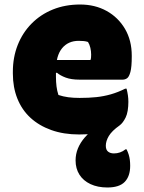

<svg xmlns="http://www.w3.org/2000/svg" viewBox="-20 -581 640 851"><path d="M315 130Q315 102 325.5 76.5Q336 51 356 28Q376 5 405.5 -14.5Q435 -34 473 -51Q490 -58 503 -69Q516 -80 527.5 -95.5Q539 -111 549 -132Q549 -85 537 -60.5Q525 -36 510 -25Q476 -1 462.5 21.5Q449 44 449 65Q449 83 459 91Q469 99 485 99Q499 99 512 94.5Q525 90 536 81H541Q547 93 550.5 104.5Q554 116 555.5 128Q557 140 557 154Q557 200 533 225Q509 250 456 250Q413 250 381 235Q349 220 332 193Q315 166 315 130ZM335 -561Q401 -561 452.5 -532.5Q504 -504 534 -453Q564 -402 564 -334V-331Q564 -284 558 -262Q552 -240 543 -234Q534 -228 524 -228H332Q296 -228 271.5 -237Q247 -246 232 -259L212 -251L214 -315H381Q383 -320 383.5 -326Q384 -332 384 -339Q384 -354 380.5 -369Q377 -384 370 -395Q361 -398 351.5 -399Q342 -400 329 -400Q282 -400 255 -367Q228 -334 228 -269V-240Q228 -218 230.5 -198Q233 -178 239 -160Q260 -153 282.5 -150Q305 -147 333 -147Q374 -147 407 -150.5Q440 -154 471.5 -163Q503 -172 535 -188H541Q545 -172 547 -158Q549 -144 549 -129Q549 -94 538 -69Q527 -44 506 -26Q490 -12 465.5 -3Q441 6 408 10.5Q375 15 331 15Q262 15 207.5 -4.5Q153 -24 115 -59Q77 -94 57 -144Q37 -194 37 -255V-263Q37 -327 58.5 -381.5Q80 -436 120 -476.5Q160 -517 214.5 -539Q269 -561 335 -561Z"/></svg>

Font: Recursive Casual Black
Style: Regular
Weight: 900
Version: Version 1.047